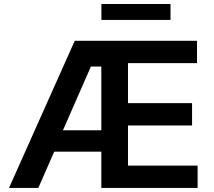

<svg xmlns="http://www.w3.org/2000/svg" viewBox="-20 -929 1057 949"><path d="M24.5 0H169.4L247.9 -179.3H480.8V0H956.7V-110.4H612.6V-308.9H929.3V-419.4H612.6V-616.8H953.8V-727.3H349.4ZM291.2 -285.2 429.3 -600.1H480.8V-285.2ZM481.2 -830.6H822.8V-909.1H481.2Z"/></svg>

Font: Margiela Sans Semi Bold
Style: Regular
Weight: 600
Designer: Stefan Endress, Andreas Faust
Version: Version 1.100;FEAKit 1.0